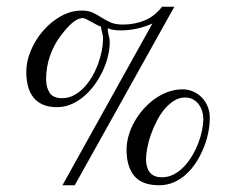

<svg xmlns="http://www.w3.org/2000/svg" viewBox="-20 -532 692 563"><path d="M595.2 -187Q595.2 -166.5 590.8 -144Q586.4 -121.6 577.6 -99.6Q568.8 -77.6 556.2 -57.6Q543.5 -37.6 527.1 -22.2Q510.7 -6.8 490.5 2.2Q470.2 11.2 446.8 11.2Q396 11.2 373.5 -16.4Q351.1 -43.9 351.1 -92.8Q351.1 -113.3 357.2 -134.5Q363.3 -155.8 374.5 -175.5Q385.7 -195.3 400.9 -212.4Q416 -229.5 434.3 -242.4Q452.6 -255.4 473.1 -262.7Q493.7 -270 515.1 -270Q532.2 -270 546.9 -263.4Q561.5 -256.8 572.3 -245.6Q583 -234.4 589.1 -219.2Q595.2 -204.1 595.2 -187ZM199.2 11.2H163.1L426.8 -462.9Q404.3 -453.1 381.3 -448Q358.4 -442.9 334 -442.9Q324.2 -442.9 314.7 -444.1Q305.2 -445.3 295.9 -449.2Q295.9 -438.5 298.8 -428.5Q301.8 -418.5 301.8 -408.2Q301.8 -388.7 296.4 -366.7Q291 -344.7 281.2 -323.7Q271.5 -302.7 257.3 -283.4Q243.2 -264.2 226.1 -249.5Q209 -234.9 189 -226.3Q168.9 -217.8 147 -217.8Q122.1 -217.8 105 -225.6Q87.9 -233.4 77.4 -247.1Q66.9 -260.7 62 -279.8Q57.1 -298.8 57.1 -321.8Q57.1 -352.5 70.6 -384.3Q84 -416 106.7 -442.1Q129.4 -468.3 158.7 -484.6Q188 -501 220.2 -501Q239.7 -501 252.7 -494.6Q265.6 -488.3 277.8 -480.5Q290 -472.7 304.2 -466.3Q318.4 -460 340.8 -460Q375 -460 404.3 -472.2Q433.6 -484.4 455.1 -512.2H491.2ZM576.2 -183.1Q576.2 -194.8 572.8 -206.1Q569.3 -217.3 562.7 -226.1Q556.2 -234.9 546.1 -240.5Q536.1 -246.1 522.9 -246.1Q505.9 -246.1 490.7 -236.8Q475.6 -227.5 462.6 -212.2Q449.7 -196.8 439.7 -177.2Q429.7 -157.7 422.6 -137.7Q415.5 -117.7 411.9 -98.6Q408.2 -79.6 408.2 -64.9Q408.2 -41 419.2 -26.6Q430.2 -12.2 455.1 -12.2Q473.1 -12.2 489.3 -20.5Q505.4 -28.8 518.8 -42.7Q532.2 -56.6 543 -74.5Q553.7 -92.3 561 -111.3Q568.4 -130.4 572.3 -148.9Q576.2 -167.5 576.2 -183.1ZM282.2 -418.9Q282.2 -426.8 279.5 -436.5Q276.9 -446.3 275.9 -454.1Q270.5 -455.6 262.9 -459.7Q255.4 -463.9 247.8 -468Q240.2 -472.2 233.4 -475.6Q226.6 -479 223.1 -479Q213.9 -479 204.3 -473.6Q194.8 -468.3 186.5 -460.2Q178.2 -452.1 170.9 -443.4Q163.6 -434.6 158.7 -428.2Q137.7 -400.4 126.5 -367.9Q115.2 -335.4 115.2 -299.8Q115.2 -275.9 125.5 -260Q135.7 -244.1 162.1 -244.1Q180.7 -244.1 196.8 -252.7Q212.9 -261.2 226.3 -275.4Q239.7 -289.6 250.2 -307.6Q260.7 -325.7 267.8 -345.2Q274.9 -364.7 278.6 -383.8Q282.2 -402.8 282.2 -418.9Z"/></svg>

Font: Scheherazade
Style: Regular
Weight: 400
Designer: SIL International
Foundry: SIL International
Version: Version 2.100 (build 932/914)